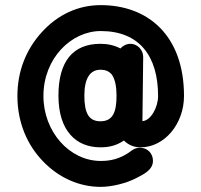

<svg xmlns="http://www.w3.org/2000/svg" viewBox="-20 -729 786 749"><path d="M449.7 -540C426.3 -552.2 400.4 -558.1 372.1 -558.1C264.2 -558.1 208 -489.3 208 -356C208 -287.1 225.1 -236.8 254.4 -203.6C283.2 -170.4 323.7 -154.3 372.1 -154.3C406.7 -154.3 434.6 -161.6 463.4 -180.7C482.9 -161.6 505.4 -154.3 527.3 -154.3H528.3C621.6 -154.3 697.8 -245.6 697.8 -354.5C697.8 -592.3 555.7 -709 373 -709C284.7 -709 205.1 -671.9 143.1 -603.5C81.1 -535.6 47.9 -450.2 47.9 -354.5C47.9 -251 86.4 -162.6 148.4 -99.1C210 -35.2 289.6 0 373 0C413.1 0 471.7 -12.7 514.2 -35.6C535.6 -47.4 576.7 -64 576.7 -101.6C576.7 -130.4 555.7 -152.8 525.4 -152.8C514.6 -152.8 504.9 -149.4 495.6 -143.1C448.7 -106.4 405.8 -101.1 373 -101.1C251 -101.1 149.4 -215.3 149.4 -354.5C149.4 -502.4 258.8 -607.9 373 -607.9C524.4 -607.9 596.7 -509.3 596.7 -354.5C596.7 -310.5 568.8 -258.8 535.6 -256.3L538.6 -506.8C538.6 -533.2 517.6 -558.1 488.3 -558.1C472.2 -558.1 457 -548.3 449.7 -540ZM416 -438.5C429.7 -419.4 434.6 -388.7 434.6 -356C434.6 -293.9 421.4 -255.9 372.1 -255.9C327.1 -255.9 309.1 -286.1 309.1 -356C309.1 -423.8 331.5 -457 372.1 -457C389.6 -457 404.3 -452.1 416 -438.5Z"/></svg>

Font: LOB TGL 0-17
Style: Regular
Weight: 400
Designer: Peter Wiegel + adaptations and expanded glyphset by Studio LOB
Foundry: Peter Wiegel + adaptations and expanded glyphset by Studio LOB
Version: Version 1.003;Glyphs 3.1.2 (3151)